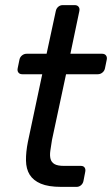

<svg xmlns="http://www.w3.org/2000/svg" viewBox="-20 -730 438 750"><path d="M49 -463 56 -497Q58 -507 66 -513.5Q74 -520 84 -520H162L198 -687Q200 -697 207.5 -703.5Q215 -710 225 -710H272Q282 -710 287 -703.5Q292 -697 290 -687L255 -520H379Q389 -520 394 -513.5Q399 -507 397 -497L390 -463Q388 -453 380 -446.5Q372 -440 362 -440H238L183 -183Q179 -159 176.5 -140.5Q174 -122 177.5 -109Q181 -96 193 -89Q205 -82 230 -82H296Q306 -82 310.5 -75.5Q315 -69 313 -59L306 -23Q304 -13 296.5 -6.5Q289 0 279 0H219Q169 0 139.5 -12.5Q110 -25 96 -47.5Q82 -70 81.5 -103Q81 -136 89 -176L145 -440H67Q57 -440 52 -446.5Q47 -453 49 -463Z"/></svg>

Font: SVN-Rubik
Style: Italic
Weight: 400
Italic angle: -12°
Designer: Hubert and Fischer
Foundry: Hubert & Fischer
Version: Version 2.101; ttfautohint (v1.8.3)